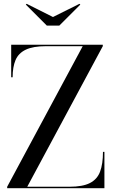

<svg xmlns="http://www.w3.org/2000/svg" viewBox="-20 -984 598 1004"><path d="M17.5 0V-7.5L412.5 -742.5H221Q153 -742.5 114.8 -724.2Q76.5 -706 61.2 -669.8Q46 -633.5 46 -580H38.5V-750H517.5V-742.5L122.5 -7.5H343.5Q412 -7.5 450 -26.8Q488 -46 503.2 -86.2Q518.5 -126.5 518.5 -190H526V0ZM225 -850 115 -960 119.5 -964 257 -895 395.5 -964 400 -960 290 -850Z"/></svg>

Font: Bodoni Moda 28pt
Style: Regular
Weight: 400
Designer: Owen Earl
Foundry: indestructible type
Version: Version 2.005